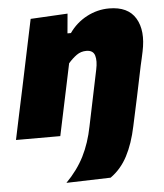

<svg xmlns="http://www.w3.org/2000/svg" viewBox="-57 -562 689 805"><g transform="rotate(-5 288.0 -159.5)"><path d="M190 197.5Q238 149 265.8 94Q293.5 39 307 -30L345.5 -215L356 -265.5Q363.5 -300.5 356.8 -323.5Q350 -346.5 321 -346.5Q298.5 -346.5 280.5 -333.8Q262.5 -321 245 -301L224.5 -203.5Q213 -149 202.8 -100.8Q192.5 -52.5 181.5 0H-5Q6 -52.5 16.5 -102Q27 -151.5 40.5 -214.5L51 -264.5Q63 -322 75.2 -380Q87.5 -438 100.5 -500.5L256.5 -509L249 -426.5H263.5Q292.5 -468 337.2 -491.8Q382 -515.5 431.5 -515.5Q511.5 -515.5 543 -462.5Q574.5 -409.5 556 -323Q553.5 -311.5 550.2 -296Q547 -280.5 543 -264.5Q529 -196 516.2 -136Q503.5 -76 490 -14.5Q475 57.5 448 109Q421 160.5 376.5 192Z"/></g></svg>

Font: Commissioner ExtraBold
Style: Italic
Weight: 800
Italic angle: -12°
Designer: Kostas Bartsokas
Foundry: Kostas Bartsokas
Version: Version 1.000; ttfautohint (v1.8.3)